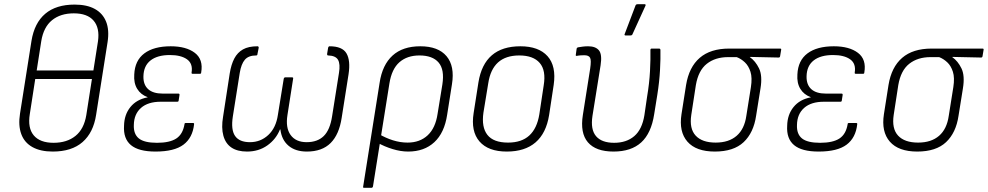

<svg xmlns="http://www.w3.org/2000/svg" viewBox="-20 -716 4738 921"><path d="M233 11Q174 11 135.5 -10.5Q97 -32 82 -73Q67 -114 76 -171L131 -520Q145 -606 197 -650Q249 -694 338 -694Q397 -694 435 -673Q473 -652 489 -612Q505 -572 496 -514L441 -165Q428 -80 376 -34.5Q324 11 233 11ZM237 -31Q301 -31 342 -64Q383 -97 394 -164L421 -337H149L123 -169Q112 -102 142 -66.5Q172 -31 237 -31ZM156 -378H428L450 -518Q459 -582 429 -617Q399 -652 334 -652Q270 -652 229.5 -619Q189 -586 178 -519Z M726 11Q645 11 608 -20Q571 -51 575 -113Q576 -166 605.5 -202.5Q635 -239 688 -249V-250Q655 -262 638 -290Q621 -318 624 -359Q627 -426 672.5 -460Q718 -494 799 -494Q873 -494 914.5 -462.5Q956 -431 945 -368Q945 -362 939 -362H904Q898 -362 899 -368Q906 -411 877 -431.5Q848 -452 795 -452Q735 -452 702 -426Q669 -400 668 -350Q667 -310 690.5 -288.5Q714 -267 761 -267H836Q842 -267 841 -260L837 -234Q837 -228 830 -228H751Q690 -228 656.5 -198.5Q623 -169 622 -117Q620 -73 646 -52Q672 -31 733 -31Q794 -31 825.5 -51.5Q857 -72 865 -120Q865 -126 871 -126H906Q912 -126 911 -120Q904 -55 860 -22Q816 11 726 11Z M1165 11Q1119 11 1090.5 -8Q1062 -27 1051.5 -65Q1041 -103 1050 -156L1082 -364Q1089 -407 1104 -435.5Q1119 -464 1145.5 -479Q1172 -494 1215 -494Q1221 -494 1221 -487L1215 -457Q1215 -450 1209 -450Q1172 -450 1154.5 -429.5Q1137 -409 1130 -366L1097 -158Q1087 -94 1107.5 -64Q1128 -34 1179 -34Q1230 -34 1267 -68.5Q1304 -103 1313 -165L1341 -338Q1343 -345 1348 -345H1381Q1388 -345 1386 -338L1359 -165Q1349 -103 1374 -68.5Q1399 -34 1451 -34Q1503 -34 1533 -63.5Q1563 -93 1573 -158L1606 -366Q1613 -409 1601.5 -429Q1590 -449 1554 -450Q1549 -450 1549 -457L1554 -487Q1556 -494 1561 -494Q1622 -494 1642 -460Q1662 -426 1652 -360L1619 -151Q1607 -71 1566 -30Q1525 11 1452 11Q1397 11 1364 -17Q1331 -45 1325 -95H1323Q1304 -48 1262.5 -18.5Q1221 11 1165 11Z M1727 185Q1720 185 1722 179L1801 -319Q1814 -405 1863 -449.5Q1912 -494 1996 -494Q2082 -494 2122 -446.5Q2162 -399 2148 -312L2125 -166Q2112 -79 2063.5 -34Q2015 11 1938 11Q1902 11 1863 -1Q1824 -13 1792 -31L1798 -73Q1830 -54 1865 -43Q1900 -32 1935 -32Q1994 -32 2031.5 -67Q2069 -102 2079 -170L2102 -311Q2113 -382 2084 -416Q2055 -450 1992 -450Q1933 -450 1896 -417.5Q1859 -385 1848 -316L1769 179Q1767 185 1761 185Z M2411 11Q2322 11 2280 -37.5Q2238 -86 2252 -174L2275 -321Q2303 -494 2476 -494Q2564 -494 2606.5 -446.5Q2649 -399 2636 -309L2614 -164Q2600 -77 2549 -33Q2498 11 2411 11ZM2417 -32Q2482 -32 2519 -66Q2556 -100 2567 -167L2588 -306Q2600 -378 2569 -414Q2538 -450 2471 -450Q2406 -450 2369 -416.5Q2332 -383 2322 -316L2299 -176Q2289 -106 2318 -69Q2347 -32 2417 -32Z M2923 11Q2838 11 2800 -33.5Q2762 -78 2776 -165L2811 -387Q2817 -427 2810.5 -439Q2804 -451 2783 -451Q2776 -451 2766.5 -450.5Q2757 -450 2747 -448Q2741 -447 2742 -453L2746 -482Q2747 -486 2748.5 -487Q2750 -488 2753 -489Q2763 -491 2776 -492.5Q2789 -494 2801 -494Q2837 -494 2853 -474.5Q2869 -455 2861 -403L2822 -160Q2812 -95 2839 -63Q2866 -31 2926 -31Q2985 -31 3022.5 -63Q3060 -95 3071 -163L3084 -252Q3095 -317 3098 -375.5Q3101 -434 3100 -476Q3100 -483 3106 -483H3141Q3148 -483 3148 -476Q3149 -436 3146 -380Q3143 -324 3133 -261L3118 -168Q3104 -77 3056 -33Q3008 11 2923 11ZM2980 -546Q2977 -546 2976 -548.5Q2975 -551 2977 -554L3029 -691Q3031 -694 3033.5 -695Q3036 -696 3040 -696H3072Q3075 -696 3076.5 -694Q3078 -692 3076 -688L3014 -552Q3012 -546 3004 -546Z M3409 11Q3319 11 3277.5 -36.5Q3236 -84 3249 -168L3271 -308Q3285 -394 3336.5 -438.5Q3388 -483 3478 -483H3722Q3729 -483 3727 -476L3722 -446Q3721 -440 3715 -440L3577 -443V-442Q3604 -423 3621 -388Q3638 -353 3628 -292L3607 -161Q3595 -79 3547 -34Q3499 11 3409 11ZM3413 -32Q3476 -32 3513.5 -64.5Q3551 -97 3560 -160L3582 -298Q3589 -343 3580 -371.5Q3571 -400 3553 -417Q3535 -434 3514 -442H3473Q3411 -442 3370.5 -410Q3330 -378 3318 -308L3296 -165Q3286 -99 3317 -65.5Q3348 -32 3413 -32Z M3907 11Q3826 11 3789 -20Q3752 -51 3756 -113Q3757 -166 3786.5 -202.5Q3816 -239 3869 -249V-250Q3836 -262 3819 -290Q3802 -318 3805 -359Q3808 -426 3853.5 -460Q3899 -494 3980 -494Q4054 -494 4095.5 -462.5Q4137 -431 4126 -368Q4126 -362 4120 -362H4085Q4079 -362 4080 -368Q4087 -411 4058 -431.5Q4029 -452 3976 -452Q3916 -452 3883 -426Q3850 -400 3849 -350Q3848 -310 3871.5 -288.5Q3895 -267 3942 -267H4017Q4023 -267 4022 -260L4018 -234Q4018 -228 4011 -228H3932Q3871 -228 3837.5 -198.5Q3804 -169 3803 -117Q3801 -73 3827 -52Q3853 -31 3914 -31Q3975 -31 4006.5 -51.5Q4038 -72 4046 -120Q4046 -126 4052 -126H4087Q4093 -126 4092 -120Q4085 -55 4041 -22Q3997 11 3907 11Z M4380 11Q4290 11 4248.5 -36.5Q4207 -84 4220 -168L4242 -308Q4256 -394 4307.5 -438.5Q4359 -483 4449 -483H4693Q4700 -483 4698 -476L4693 -446Q4692 -440 4686 -440L4548 -443V-442Q4575 -423 4592 -388Q4609 -353 4599 -292L4578 -161Q4566 -79 4518 -34Q4470 11 4380 11ZM4384 -32Q4447 -32 4484.5 -64.5Q4522 -97 4531 -160L4553 -298Q4560 -343 4551 -371.5Q4542 -400 4524 -417Q4506 -434 4485 -442H4444Q4382 -442 4341.5 -410Q4301 -378 4289 -308L4267 -165Q4257 -99 4288 -65.5Q4319 -32 4384 -32Z"/></svg>

Font: Sofia Sans Semi Condensed Light
Style: Italic
Weight: 300
Italic angle: -9°
Version: Version 4.100